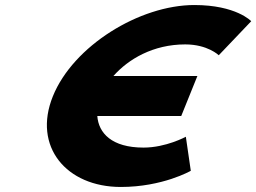

<svg xmlns="http://www.w3.org/2000/svg" viewBox="-20 -748 1024 767"><path d="M553.4 -158.4C426 -158.4 373.7 -216.7 368.7 -284.6H704L768.5 -444.4H433.1C492.8 -512.1 592.3 -570.6 719.9 -570.6C809.7 -570.6 853.9 -527.3 853.9 -527.3L983.6 -663.3C983.6 -663.3 923.7 -727.9 756.4 -727.9C537.6 -727.9 272.5 -564.7 191.1 -363.2C110 -162.6 244.9 -1.1 462.7 -1.1C630.1 -1.1 742.2 -65.7 742.2 -65.7L722.4 -201.7C722.4 -201.7 643.1 -158.4 553.4 -158.4Z"/></svg>

Font: Hussar
Style: BdWideOblFour
Weight: 700
Foundry: Cannot Into Space Fonts
Version: Version 2.00